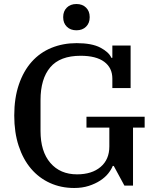

<svg xmlns="http://www.w3.org/2000/svg" viewBox="-20 -925 784 957"><path d="M350 12Q284 12 229 -13Q174 -38 134.5 -84.5Q95 -131 73 -198Q51 -265 51 -349Q51 -436 74 -503.5Q97 -571 138 -617Q179 -663 236.5 -686.5Q294 -710 362 -710Q438 -710 480.5 -687.5Q523 -665 535 -637H540V-698H631V-486H540V-533Q540 -587 499.5 -617Q459 -647 382 -647Q279 -647 230.5 -589.5Q182 -532 182 -426V-272Q182 -170 231 -113Q280 -56 364 -56Q438 -56 481.5 -93Q525 -130 525 -195V-289H411V-343H701V-289H643V0H600L547 -98H542Q535 -80 519.5 -60.5Q504 -41 479.5 -25Q455 -9 422.5 1.5Q390 12 350 12ZM361 -774Q331 -774 313 -792Q295 -810 295 -838V-841Q295 -869 313 -887Q331 -905 361 -905Q391 -905 409 -887Q427 -869 427 -841V-838Q427 -810 409 -792Q391 -774 361 -774Z"/></svg>

Font: IBM Plex Serif Medm
Style: Regular
Weight: 500
Designer: Mike Abbink, Paul van der Laan, Pieter van Rosmalen
Foundry: Bold Monday
Version: Version 3.001